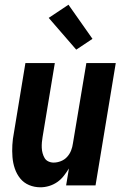

<svg xmlns="http://www.w3.org/2000/svg" viewBox="-20 -788 540 816"><path d="M152 8Q126 8 103.5 -1.5Q81 -11 66 -29.5Q51 -48 43 -71.5Q35 -95 33 -120.5Q31 -146 32.5 -172Q34 -198 39 -223L88 -520H213L161 -206Q159 -195 158 -183Q157 -171 157.5 -159.5Q158 -148 161 -137Q164 -126 169.5 -116.5Q175 -107 185.5 -102Q196 -97 208 -97Q223 -97 238.5 -103Q254 -109 265 -121Q276 -133 282 -148Q288 -163 290 -179L347 -520H472L386 0H261L273 -72Q263 -56 251 -40.5Q239 -25 223 -14Q207 -3 188.5 2.5Q170 8 152 8ZM304 -577 187 -712 271 -768 373 -623Z"/></svg>

Font: Iosevka Extrabold Oblique
Style: Regular
Weight: 800
Italic angle: -9°
Monospace: yes
Designer: Belleve Invis
Foundry: Belleve Invis
Version: Version 32.5.0; ttfautohint (v1.8.4)